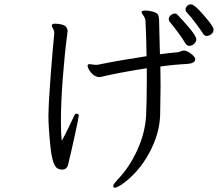

<svg xmlns="http://www.w3.org/2000/svg" viewBox="-20 -809 1040 892"><path d="M850 -512Q789 -509 725 -500L726 -410Q726 -370 724 -274Q721 -185 671.5 -95Q622 -5 543 50Q539 52 529.5 57.5Q520 63 515 63Q511 63 508.5 61.5Q506 60 506 54Q506 48 524 28Q579 -28 617 -110Q655 -192 659 -276Q662 -347 662 -434V-492Q547 -474 467 -456Q464 -455 455.5 -453Q447 -451 440 -451Q432 -451 425 -455Q411 -460 399 -477Q387 -494 387 -504Q387 -511 397 -511Q401 -511 408 -509.5Q415 -508 420 -508H433Q525 -527 661 -548Q660 -624 656 -711Q656 -717 653 -724.5Q650 -732 646 -737Q645 -739 641.5 -744Q638 -749 638 -753V-755Q639 -760 656 -760Q672 -760 685 -756Q706 -751 712 -744Q718 -737 719 -718L723 -557Q766 -563 803 -566Q809 -566 818.5 -570Q828 -574 834 -574H836Q850 -573 868 -559Q886 -545 887 -535V-534Q887 -524 877 -518.5Q867 -513 850 -512ZM232 -653V-658Q232 -665 228 -673Q226 -676 223.5 -681Q221 -686 221 -690V-693Q223 -699 237 -699Q250 -699 267.5 -695Q285 -691 290 -679Q294 -674 294 -664Q294 -659 292 -647Q280 -556 271.5 -444Q263 -332 263 -246Q263 -188 267 -155Q284 -185 302 -223.5Q320 -262 323 -268Q328 -281 335 -281H338Q346 -278 346 -272Q346 -264 327 -177.5Q308 -91 296 -43Q290 -21 268 -21Q260 -21 250 -25Q224 -35 214.5 -126Q205 -217 205 -271Q206 -338 215.5 -460.5Q225 -583 232 -653ZM792 -746Q800 -746 804 -741Q834 -710 863 -675Q892 -640 892 -626Q892 -613 878 -602Q868 -596 860 -596Q847 -596 839 -611Q829 -629 807 -658.5Q785 -688 769 -707Q764 -714 764 -720Q764 -730 773 -738Q782 -746 792 -746ZM867 -789Q882 -789 919.5 -746.5Q957 -704 969 -683Q972 -677 972 -671Q972 -658 961.5 -650Q951 -642 941 -642Q930 -642 923 -653Q914 -668 890 -700Q866 -732 847 -752Q842 -757 842 -765Q842 -774 849.5 -781.5Q857 -789 867 -789Z"/></svg>

Font: Iansui 0.93
Style: Regular
Weight: 400
Designer: But Ko / Fontworks Inc.
Foundry: zi-hi.com / Fontworks Inc.
Version: Version 0.931